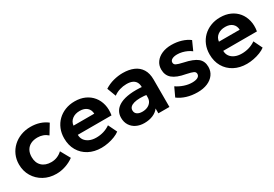

<svg xmlns="http://www.w3.org/2000/svg" viewBox="24 -1210 2729 1910"><g transform="rotate(-30 1388.0 -255.0)"><path d="M308 15Q228 15 165 -20Q102 -55 65.8 -115.5Q29.5 -176 29.5 -252.5Q29.5 -310 51 -358.8Q72.5 -407.5 111.2 -443.8Q150 -480 202 -500Q254 -520 314.5 -520Q370 -520 417.2 -505Q464.5 -490 503 -460L437 -351Q413 -372.5 383.8 -383Q354.5 -393.5 322 -393.5Q276.5 -393.5 243.8 -377Q211 -360.5 193.2 -329Q175.5 -297.5 175.5 -253Q175.5 -186.5 214.8 -149Q254 -111.5 322 -111.5Q358.5 -111.5 390.8 -125Q423 -138.5 448 -162.5L509.5 -52Q468 -21 415 -3Q362 15 308 15Z M826 15Q743.5 15 681 -18.5Q618.5 -52 583.5 -112Q548.5 -172 548.5 -252.5Q548.5 -311 568.8 -360Q589 -409 625.8 -444.8Q662.5 -480.5 712.2 -500.2Q762 -520 821.5 -520Q887 -520 937.8 -497Q988.5 -474 1022 -432.8Q1055.5 -391.5 1068.8 -336Q1082 -280.5 1071 -215.5H684Q684 -180.5 702.2 -154.5Q720.5 -128.5 753.8 -113.8Q787 -99 831.5 -99Q875.5 -99 915.5 -111Q955.5 -123 991 -147.5L1039.5 -47.5Q1015.5 -29 979.5 -14.8Q943.5 -0.5 903.2 7.2Q863 15 826 15ZM692.5 -316H931Q929.5 -360.5 899.8 -386.5Q870 -412.5 818 -412.5Q766 -412.5 731.8 -386.5Q697.5 -360.5 692.5 -316Z M1318 15Q1267 15 1227 -4.5Q1187 -24 1164 -60.2Q1141 -96.5 1141 -147Q1141 -190 1162.5 -223.5Q1184 -257 1227.8 -278.8Q1271.5 -300.5 1338.8 -308.2Q1406 -316 1497.5 -307L1499 -214Q1444.5 -223 1402.8 -222.5Q1361 -222 1332.8 -214Q1304.5 -206 1290 -190.8Q1275.5 -175.5 1275.5 -154Q1275.5 -124.5 1297.5 -108.8Q1319.5 -93 1357 -93Q1389.5 -93 1415.5 -104.5Q1441.5 -116 1457 -138Q1472.5 -160 1472.5 -191.5V-312.5Q1472.5 -342 1460.2 -364.2Q1448 -386.5 1422 -398.8Q1396 -411 1354 -411Q1315 -411 1276.2 -399.2Q1237.5 -387.5 1205.5 -363.5L1167 -465.5Q1215.5 -496.5 1270 -510.8Q1324.5 -525 1376.5 -525Q1447.5 -525 1500.5 -502.5Q1553.5 -480 1582.8 -433.2Q1612 -386.5 1612 -314.5V0H1485V-55.5Q1460 -21.5 1416.5 -3.2Q1373 15 1318 15Z M1930.5 14.5Q1863 14.5 1806 -3.2Q1749 -21 1708.5 -52L1756 -154Q1795.5 -127 1841.5 -111.8Q1887.5 -96.5 1930 -96.5Q1972 -96.5 1994.8 -109.2Q2017.5 -122 2017.5 -146Q2017.5 -167.5 1997.2 -177.8Q1977 -188 1919 -200Q1819 -218 1773 -256.8Q1727 -295.5 1727 -363.5Q1727 -411.5 1753.8 -448Q1780.5 -484.5 1827.5 -504.8Q1874.5 -525 1935.5 -525Q1995.5 -525 2048.8 -508.8Q2102 -492.5 2140 -463.5L2094 -361Q2074 -377 2048.2 -389Q2022.5 -401 1994.2 -407.8Q1966 -414.5 1939 -414.5Q1902.5 -414.5 1880 -402.2Q1857.5 -390 1857.5 -368Q1857.5 -346 1878 -335.5Q1898.5 -325 1954.5 -312.5Q2059 -290.5 2103.2 -254.2Q2147.5 -218 2147.5 -152.5Q2147.5 -102 2120.2 -64.5Q2093 -27 2044.2 -6.2Q1995.5 14.5 1930.5 14.5Z M2496.5 15Q2414 15 2351.5 -18.5Q2289 -52 2254 -112Q2219 -172 2219 -252.5Q2219 -311 2239.2 -360Q2259.5 -409 2296.2 -444.8Q2333 -480.5 2382.8 -500.2Q2432.5 -520 2492 -520Q2557.5 -520 2608.2 -497Q2659 -474 2692.5 -432.8Q2726 -391.5 2739.2 -336Q2752.5 -280.5 2741.5 -215.5H2354.5Q2354.5 -180.5 2372.8 -154.5Q2391 -128.5 2424.2 -113.8Q2457.5 -99 2502 -99Q2546 -99 2586 -111Q2626 -123 2661.5 -147.5L2710 -47.5Q2686 -29 2650 -14.8Q2614 -0.5 2573.8 7.2Q2533.5 15 2496.5 15ZM2363 -316H2601.5Q2600 -360.5 2570.2 -386.5Q2540.5 -412.5 2488.5 -412.5Q2436.5 -412.5 2402.2 -386.5Q2368 -360.5 2363 -316Z"/></g></svg>

Font: Geologica Roman SemiBold
Style: Regular
Weight: 600
Designer: Sindre Bremnes, Frode Helland
Foundry: Monokrom Skriftforlag AS
Version: Version 1.010;gftools[0.9.28]